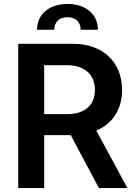

<svg xmlns="http://www.w3.org/2000/svg" viewBox="-20 -949 689 969"><path d="M72 0H203V-267H337L479 0H623L466 -290C547 -324 596 -395 596 -495C596 -639 496 -728 348 -728H72ZM167 -799H254C254 -838 278 -862 321 -862C362 -862 387 -838 387 -799H474C474 -878 412 -929 321 -929C229 -929 167 -878 167 -799ZM203 -373V-620H318C404 -620 459 -575 459 -495C459 -415 404 -373 319 -373Z"/></svg>

Font: Wafeq Semi Bold
Style: Regular
Weight: 600
Designer: Rasmus Andersson & Azza Alameddine
Foundry: Google & TypeTogether
Version: Version 3.000;January 28, 2025;FontCreator 15.0.0.3014 64-bi